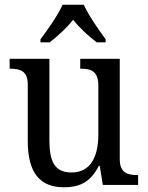

<svg xmlns="http://www.w3.org/2000/svg" viewBox="-20 -786 629 816"><path d="M152 -619V-606H191C225 -632 263 -667 291 -702C318 -667 357 -632 391 -606H429V-619C401 -657 356 -721 336 -766H246C226 -721 181 -657 152 -619ZM252 10C313 10 363 -8 400 -81H404L417 0H567V-42H564C524 -42 489 -50 489 -109V-536H321V-494H324C365 -494 398 -485 398 -422V-216C398 -118 364 -53 284 -53C211 -53 190 -101 190 -190V-536H21V-494H24C65 -494 98 -485 98 -427V-186C98 -49 152 10 252 10Z"/></svg>

Font: Noto Serif Ethiopic SmCn
Style: Regular
Weight: 400
Width: 4
Designer: Monotype Design Team
Foundry: Monotype Imaging Inc.
Version: Version 2.102